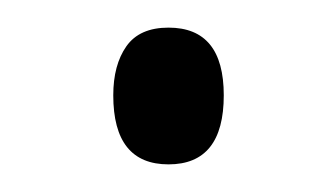

<svg xmlns="http://www.w3.org/2000/svg" viewBox="-20 -112 243 139"><path d="M62 -43Q62 -65 71.5 -78.5Q81 -92 102 -92Q142 -92 142 -43Q142 7 102 7Q62 7 62 -43Z"/></svg>

Font: Noto Sans Lao UI ExtCond Light
Style: Regular
Weight: 300
Width: 2
Designer: Monotype Design Team
Foundry: Monotype Imaging Inc.
Version: Version 2.000; ttfautohint (v1.8.4.7-5d5b)